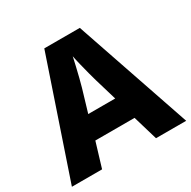

<svg xmlns="http://www.w3.org/2000/svg" viewBox="-159 -873 1026 1030"><g transform="rotate(-30 354.0 -358.5)"><path d="M521 0 476 -152H233L187 0H0L243 -717H463L708 0ZM397 -432Q392 -448 383.5 -481Q375 -514 366.5 -548Q358 -582 354 -604Q349 -581 341.5 -548.5Q334 -516 326 -484.5Q318 -453 312 -432L271 -294H438Z"/></g></svg>

Font: Noto Sans Canadian Aboriginal ExtraBold
Style: Regular
Weight: 800
Designer: Monotype Design Team, Typotheque's Kevin King
Foundry: Monotype Imaging Inc.
Version: Version 2.004; ttfautohint (v1.8.4.7-5d5b)